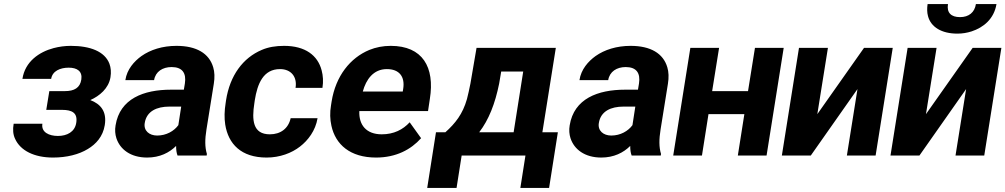

<svg xmlns="http://www.w3.org/2000/svg" viewBox="-20 -763 4933 942"><path d="M47 -156C42 -127 44 -103 54 -82C80 -24 148 10 240 10C307 10 367 -5 411 -32C451 -56 485 -93 494 -149C505 -217 473 -253 423 -272C468 -292 513 -329 522 -384C526 -409 524 -431 517 -450C494 -511 422 -538 327 -538C298 -538 270 -534 243 -527C172 -508 103 -461 90 -376H231C237 -415 276 -431 317 -431C359 -431 385 -413 379 -373C373 -332 344 -316 299 -316H222L207 -224H284C334 -224 362 -209 354 -160C347 -116 309 -96 264 -96C221 -96 181 -114 188 -156Z M547 -148C543 -125 545 -104 551 -85C569 -30 621 10 702 10C764 10 811 -14 844 -47C844 -28 846 -13 851 0H994L995 -8C985 -41 985 -79 993 -128L1029 -352C1034 -383 1033 -410 1026 -433C1006 -501 944 -538 846 -538C777 -538 718 -519 674 -488C638 -462 603 -423 595 -370H736C743 -412 778 -434 822 -434C875 -434 895 -404 887 -353L882 -323H819C685 -323 568 -279 547 -148ZM690 -159C699 -218 750 -240 811 -240H869L855 -149C834 -120 796 -98 751 -98C712 -98 684 -122 690 -159Z M1087 -257C1081 -220 1080 -184 1085 -152C1100 -57 1163 10 1288 10C1353 10 1411 -12 1452 -44C1491 -74 1528 -122 1538 -183H1406C1395 -133 1357 -104 1304 -104C1220 -104 1215 -174 1228 -257L1230 -271C1243 -353 1272 -424 1354 -424C1408 -424 1439 -386 1430 -332H1562C1567 -363 1565 -392 1558 -418C1539 -491 1478 -538 1374 -538C1333 -538 1296 -532 1264 -518C1172 -479 1108 -393 1089 -271Z M1604 -246C1598 -211 1599 -177 1606 -146C1626 -54 1698 10 1825 10C1923 10 1996 -29 2046 -85L1990 -163C1957 -127 1912 -104 1853 -104C1777 -104 1740 -150 1743 -218H2080L2089 -278C2114 -434 2053 -538 1897 -538C1859 -538 1824 -531 1792 -518C1698 -479 1627 -390 1607 -265ZM1760 -314C1776 -373 1812 -424 1878 -424C1939 -424 1968 -387 1958 -326L1956 -314Z M2119 -114 2076 159H2220L2245 0H2558L2533 159H2674L2717 -114H2641L2707 -528H2318L2288 -353C2282 -324 2277 -299 2271 -277C2250 -203 2214 -158 2165 -114ZM2331 -114C2378 -175 2409 -254 2429 -353L2439 -412H2547L2500 -114Z M2775 -148C2771 -125 2773 -104 2779 -85C2797 -30 2849 10 2930 10C2992 10 3039 -14 3072 -47C3072 -28 3074 -13 3079 0H3222L3223 -8C3213 -41 3213 -79 3221 -128L3257 -352C3262 -383 3261 -410 3254 -433C3234 -501 3172 -538 3074 -538C3005 -538 2946 -519 2902 -488C2866 -462 2831 -423 2823 -370H2964C2971 -412 3006 -434 3050 -434C3103 -434 3123 -404 3115 -353L3110 -323H3047C2913 -323 2796 -279 2775 -148ZM2918 -159C2927 -218 2978 -240 3039 -240H3097L3083 -149C3062 -120 3024 -98 2979 -98C2940 -98 2912 -122 2918 -159Z M3283 0H3424L3456 -203H3632L3600 0H3741L3825 -528H3684L3650 -316H3474L3508 -528H3367Z M3816 0H3958L4187 -326L4135 0H4276L4360 -528H4219L3990 -203L4042 -528H3900Z M4349 0H4491L4720 -326L4668 0H4809L4893 -528H4752L4523 -203L4575 -528H4433ZM4531 -743C4528 -722 4528 -702 4533 -684C4547 -630 4600 -598 4677 -598C4702 -598 4725 -602 4747 -609C4805 -628 4857 -670 4869 -743H4768C4762 -702 4733 -679 4690 -679C4647 -679 4624 -700 4631 -743Z"/></svg>

Font: Asimov Pro
Style: BdObl
Weight: 700
Designer: Google
Version: Version 2.000980; 2014